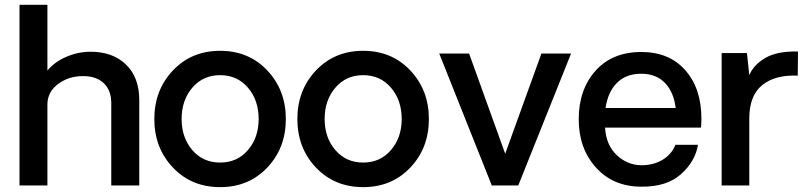

<svg xmlns="http://www.w3.org/2000/svg" viewBox="-20 -770 3351 797"><path d="M356 -555.2Q448.7 -555.2 503.4 -501.7Q558.1 -448.2 558.1 -355V0H441.9V-341.8Q441.9 -395 410.9 -424.6Q379.9 -454.1 324.2 -454.1Q265.1 -454.1 220.9 -421.1Q176.8 -388.2 176.8 -335.9V0H61V-750H176.8V-477.1Q206.5 -513.2 255.4 -534.2Q304.2 -555.2 356 -555.2Z M1089.6 -74.5Q1012.7 6.8 893.8 6.8Q774.9 6.8 697.8 -74.5Q620.6 -155.8 620.6 -275.9Q620.6 -396 697.8 -477.5Q774.9 -559.1 893.8 -559.1Q1012.7 -559.1 1089.6 -477.5Q1166.5 -396 1166.5 -275.9Q1166.5 -155.8 1089.6 -74.5ZM1053.7 -275.9Q1053.7 -354 1009.3 -406Q964.8 -458 893.8 -458Q822.8 -458 778.3 -406Q733.9 -354 733.9 -275.9Q733.9 -198.7 778.3 -147Q822.8 -95.2 893.8 -95.2Q964.8 -95.2 1009.3 -147.2Q1053.7 -199.2 1053.7 -275.9Z M1683.3 -74.5Q1606.4 6.8 1487.5 6.8Q1368.7 6.8 1291.5 -74.5Q1214.4 -155.8 1214.4 -275.9Q1214.4 -396 1291.5 -477.5Q1368.7 -559.1 1487.5 -559.1Q1606.4 -559.1 1683.3 -477.5Q1760.3 -396 1760.3 -275.9Q1760.3 -155.8 1683.3 -74.5ZM1647.5 -275.9Q1647.5 -354 1603 -406Q1558.6 -458 1487.5 -458Q1416.5 -458 1372.1 -406Q1327.6 -354 1327.6 -275.9Q1327.6 -198.7 1372.1 -147Q1416.5 -95.2 1487.5 -95.2Q1558.6 -95.2 1603 -147.2Q1647.5 -199.2 1647.5 -275.9Z M2350.6 -547.9 2131.3 0H2021.5L1803.2 -547.9H1927.2L2077.1 -131.8L2227.5 -547.9Z M2891.6 -276.9Q2891.6 -252.9 2889.6 -240.2H2491.7Q2495.6 -168.5 2539.6 -126.7Q2583.5 -85 2641.6 -84Q2692.4 -84 2730 -106.4Q2767.6 -128.9 2783.7 -168.9H2877.4Q2866.2 -100.1 2806.9 -47.1Q2747.6 5.9 2642.6 4.9Q2525.4 4.9 2453.9 -74.5Q2382.3 -153.8 2382.3 -274.9Q2382.3 -397.9 2451.9 -476.1Q2521.5 -554.2 2642.6 -554.2Q2757.8 -554.2 2824.7 -478.5Q2891.6 -402.8 2891.6 -276.9ZM2641.6 -463.9Q2578.6 -463.9 2541 -426Q2503.4 -388.2 2493.7 -321.8H2784.7Q2776.9 -387.7 2740.2 -425.8Q2703.6 -463.9 2641.6 -463.9Z M3292.5 -556.2 3291.5 -456.1Q3197.3 -460 3143.8 -416.5Q3090.3 -373 3090.3 -277.8V0H2975.6V-549.8H3080.6L3090.3 -458Q3108.4 -501 3157 -529.5Q3205.6 -558.1 3292.5 -556.2Z"/></svg>

Font: Oakes Grotesk
Style: Medium
Weight: 500
Designer: Samuel Oakes
Foundry: Samuel Oakes
Version: Version 1.0 | wf-rip DC20170320